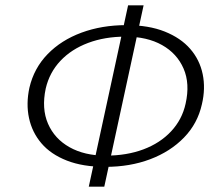

<svg xmlns="http://www.w3.org/2000/svg" viewBox="-20 -688 814 718"><path d="M374 -64Q290 -64 230 -87.5Q170 -111 135 -152Q100 -193 88.5 -246.5Q77 -300 90 -360Q107 -433 158 -485.5Q209 -538 285 -566Q361 -594 452 -594Q536 -594 596 -570Q656 -546 691.5 -505Q727 -464 738 -410.5Q749 -357 735 -298Q719 -226 668 -173.5Q617 -121 541.5 -92.5Q466 -64 374 -64ZM375 -106Q454 -106 516.5 -129.5Q579 -153 620 -197Q661 -241 674 -300Q691 -375 666.5 -431.5Q642 -488 586 -519.5Q530 -551 449 -551Q372 -551 309.5 -527.5Q247 -504 206 -460.5Q165 -417 151 -357Q135 -282 159.5 -225.5Q184 -169 240 -137.5Q296 -106 375 -106ZM312 10 459 -668H517L370 10Z"/></svg>

Font: Ysabeau Office Light
Style: Italic
Weight: 300
Italic angle: -12°
Designer: Christian Thalmann (Catharsis Fonts)
Version: Version 2.001;gftools[0.9.30]; featfreeze: tnum,lnum,ss02